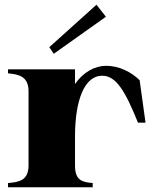

<svg xmlns="http://www.w3.org/2000/svg" viewBox="-20 -794 658 814"><path d="M298 -93V-215C298 -371 339 -473 413 -473C473 -473 511 -407 565 -274H597L572 -454C536 -489 485 -515 430 -515C382 -515 333 -488 298 -438V-500H14V-483C60 -479 101 -470 101 -407V-93C101 -28 60 -22 14 -18V0H373V-18C329 -22 298 -28 298 -93ZM429 -723 389 -774 189 -594 208 -566Z"/></svg>

Font: Sprat
Style: Bold
Weight: 700
Designer: Ethan Nakache
Foundry: Collletttivo
Version: Version 2.000;Glyphs 3.2 (3217)